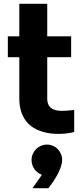

<svg xmlns="http://www.w3.org/2000/svg" viewBox="-20 -690 429 1004"><path d="M368 0V-115C319 -111 227 -92 227 -174V-391H352V-500H227V-670H81V-500H21V-391H81V-175C81 37 307 18 368 0ZM199 224 150 294H233C274 243 305 184 305 147C305 102 270 66 226 66C181 66 145 102 145 147C145 181 166 212 199 224Z"/></svg>

Font: Oakes Bold
Style: Regular
Weight: 700
Designer: Samuel Oakes
Foundry: Samuel Oakes
Version: Version 1.003;PS 001.003;hotconv 1.0.88;makeotf.lib2.5.64775